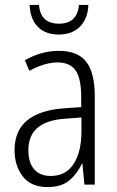

<svg xmlns="http://www.w3.org/2000/svg" viewBox="-20 -748 475 778"><path d="M219 -542Q295 -542 329.5 -497.5Q364 -453 364 -359V0H322L314 -85H312Q293 -44 261 -17Q229 10 172 10Q106 10 72.5 -33Q39 -76 39 -139Q39 -219 90.5 -260.5Q142 -302 238 -309L309 -314V-355Q309 -431 286 -463Q263 -495 214 -495Q161 -495 99 -461L81 -504Q112 -522 147 -532Q182 -542 219 -542ZM244 -267Q95 -257 95 -140Q95 -88 119 -61.5Q143 -35 185 -35Q247 -35 278.5 -84Q310 -133 310 -216V-272ZM338 -728Q336 -672 304 -640Q272 -608 218 -608Q165 -608 134 -638.5Q103 -669 100 -728H138Q144 -652 219 -652Q293 -652 300 -728Z"/></svg>

Font: Noto Sans Ethiopic Condensed Light
Style: Regular
Weight: 300
Width: 3
Designer: Monotype Design Team
Foundry: Monotype Imaging Inc.
Version: Version 2.102; ttfautohint (v1.8.4.7-5d5b)